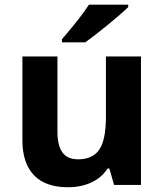

<svg xmlns="http://www.w3.org/2000/svg" viewBox="-20 -786 697 816"><path d="M464.8 0 444.8 -69.8H437Q413.1 -31.7 369.1 -11Q325.2 9.8 269 9.8Q172.9 9.8 124 -41.7Q75.2 -93.3 75.2 -189.9V-545.9H224.1V-227.1Q224.1 -168 245.1 -138.4Q266.1 -108.9 312 -108.9Q374.5 -108.9 402.3 -150.6Q430.2 -192.4 430.2 -289.1V-545.9H579.1V0ZM243.2 -606V-619.1Q327.1 -716.8 357.9 -766.1H524.9V-755.9Q499.5 -730.5 438.2 -680.4Q377 -630.4 342.3 -606Z"/></svg>

Font: Zoram GWebM
Style: Bold
Weight: 700
Foundry: Ascender Corporation
Version: Version 1.000